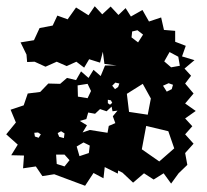

<svg xmlns="http://www.w3.org/2000/svg" viewBox="-22 -566 664 616"><path d="M152 -7 114 -1 93 -32 52 -26 55 -67 14 -68 35 -102 -2 -135 29 -173 12 -214 54 -228 67 -266 107 -271 133 -298 171 -297 193 -316 222 -309 238 -337 262 -316 278 -342 301 -322 315 -356H352L313 -361L308 -400L299 -365L264 -376L248 -349L223 -368L192 -354L160 -368L124 -352L89 -368L65 -367L63 -391L44 -430L87 -437L105 -476L147 -484L162 -516L195 -504L222 -542L262 -517L282 -546L306 -520L333 -545L358 -518L381 -540L398 -513L435 -534L456 -497L495 -510L504 -470L540 -467V-432L574 -419L562 -385L602 -373L570 -346L591 -323L572 -298L599 -266L572 -234L606 -210L572 -186L595 -161L572 -135L599 -105L572 -75L579 -37L551 -10L527 23L503 -10L471 10L440 -10L405 20L371 -12L357 -19L356 -9L314 -30L310 6L278 -11L251 30ZM419 -469 402 -465 400 -446 421 -430 437 -455ZM550 -384 522 -399 505 -369 527 -350 555 -355ZM361 -298 348 -301 338 -291 347 -280 357 -287ZM533 -294 519 -299 501 -291 513 -272 529 -280ZM436 -297 385 -265 392 -207 452 -198 462 -250ZM270 -274 259 -297 227 -292 228 -256 259 -251ZM334 -244 324 -246V-235L331 -230L338 -236ZM323 -140 327 -162 348 -171 340 -193 355 -211 339 -209 336 -224 320 -209 299 -216 283 -201 261 -205 255 -184 234 -178 257 -164 243 -141 266 -149ZM518 -145 447 -162 433 -87 489 -48 537 -90ZM174 -145 163 -139 168 -127 183 -123 185 -138ZM100 -141 88 -140 90 -128 102 -124 109 -135ZM266 -99 246 -109 224 -96 233 -65 263 -75ZM185 -70H158L160 -40L185 -32L201 -52Z"/></svg>

Font: Rubik Gemstones
Style: Regular
Weight: 400
Designer: Hubert and Fischer, NaN
Foundry: Hubert and Fischer, NaN
Version: Version 2.200